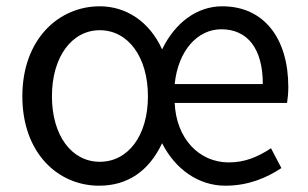

<svg xmlns="http://www.w3.org/2000/svg" viewBox="-20 -577 977 610"><path d="M295 13C385 13 453 -33 495 -122C537 -39 611 13 696 13C769 13 827 -12 874 -43L841 -106C800 -79 759 -61 707 -61C613 -61 540 -136 535 -250H892C894 -263 896 -281 896 -300C896 -455 819 -557 686 -557C606 -557 536 -505 495 -420C455 -509 380 -557 297 -557C166 -557 51 -452 51 -271C51 -91 164 13 295 13ZM535 -310C546 -417 608 -484 683 -484C766 -484 815 -423 815 -310ZM297 -63C208 -63 145 -146 145 -271C145 -396 208 -481 297 -481C387 -481 450 -396 450 -271C450 -146 387 -63 297 -63Z"/></svg>

Font: Noto Sans JP
Style: Regular
Weight: 400
Designer: Ryoko NISHIZUKA  (kana, bopomofo & ideographs); Paul D. Hunt (Latin, Greek & Cyrillic); Sandoll Communications , Soo-you
Foundry: Adobe
Version: Version 2.002;hotconv 1.0.116;makeotfexe 2.5.65601